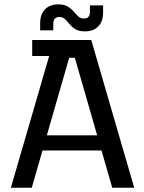

<svg xmlns="http://www.w3.org/2000/svg" viewBox="-20 -877 671 897"><path d="M30.8 0 231.4 -690H406.4L607 0H504.4L329.6 -607H303.2L128.4 0ZM140 -174 149.2 -244.8H483L492 -174ZM130.4 -615.4V-690H286.2V-615.4ZM376.8 -730.4Q348.8 -730.4 332.5 -740.5Q316.2 -750.6 305.3 -764Q294.4 -777.4 283.7 -787.5Q273 -797.6 257.4 -797.6Q229 -797.6 229 -766V-735.2H167.6V-768.8Q167.6 -809.8 190.1 -833.2Q212.6 -856.6 252.4 -856.6Q280.4 -856.6 296.7 -846.5Q313 -836.4 323.9 -823.5Q334.8 -810.6 345.5 -800.5Q356.2 -790.4 371.8 -790.4Q400.2 -790.4 400.2 -821V-851.8H461.6V-818.2Q461.6 -777.2 439.1 -753.8Q416.6 -730.4 376.8 -730.4Z"/></svg>

Font: Mozilla Headline ExtraLight
Style: Regular
Weight: 200
Designer: Studio DRAMA
Foundry: Studio DRAMA
Version: Version 1.000